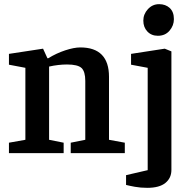

<svg xmlns="http://www.w3.org/2000/svg" viewBox="-20 -736 917 923"><path d="M23 0V-50L102 -64V-410L23 -425V-477L187 -502L208 -456H212Q251 -480 293.5 -494Q336 -508 366 -508Q435 -508 469.5 -472.5Q504 -437 504 -367V-64L580 -50V0H320V-50L390 -64V-347Q390 -392 372 -409Q354 -426 302 -426Q282 -426 260 -423.5Q238 -421 216 -416V-64L286 -50V0ZM688 167Q656 167 628.5 162Q601 157 586 153V106L690 82V-410L610 -425V-477L772 -502L804 -489V81Q804 120 775 143.5Q746 167 688 167ZM739 -564Q708 -564 688.5 -584.5Q669 -605 669 -637Q669 -668 691 -692Q713 -716 745 -716Q776 -716 796 -697.5Q816 -679 816 -644Q816 -613 795 -588.5Q774 -564 739 -564Z"/></svg>

Font: Faustina SemiBold
Style: Regular
Weight: 600
Designer: Alfonso Garcia
Foundry: http://www.omnibus-type.com
Version: Version 1.200